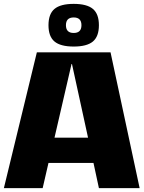

<svg xmlns="http://www.w3.org/2000/svg" viewBox="-20 -970 740 990"><path d="M490 0 462 -130H230L200 0H0L170 -700H550L700 0ZM350 -645 261 -260H434ZM261 -924Q292 -950 360 -950Q428 -950 459 -924Q490 -898 490 -840Q490 -782 459 -756Q428 -730 360 -730Q292 -730 261 -756Q230 -782 230 -840Q230 -898 261 -924ZM320 -840Q320 -800 360 -800Q400 -800 400 -840Q400 -880 360 -880Q320 -880 320 -840Z"/></svg>

Font: Fivo Sans Modern Heavy
Style: Regular
Weight: 900
Designer: Alexander Slobzheninov
Foundry: Alexander Slobzheninov
Version: 1.0